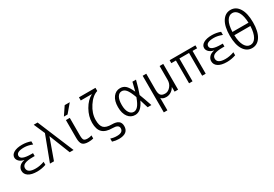

<svg xmlns="http://www.w3.org/2000/svg" viewBox="54 -1942 4788 3357"><g transform="rotate(-30 2448.0 -263.5)"><path d="M285.2 -49.8Q368.2 -49.8 460 -83V-21.5Q369.1 9.8 281.2 9.8Q167 9.8 106 -30.3Q44.9 -70.3 44.9 -139.6Q44.9 -187.5 79.6 -226.1Q114.3 -264.6 182.6 -277.3V-279.3Q119.1 -293 85.9 -327.1Q52.7 -361.3 52.7 -402.3Q52.7 -459 113.3 -494.6Q173.8 -530.3 281.2 -530.3Q370.1 -530.3 453.1 -500V-436.5Q364.3 -471.7 288.1 -471.7Q129.9 -471.7 129.9 -391.6Q129.9 -306.6 340.8 -306.6H375V-248H340.8Q223.6 -248 172.4 -223.1Q121.1 -198.2 121.1 -148.4Q121.1 -49.8 285.2 -49.8Z M633.8 -730.5H711.9L1016.6 0H938.5L773.4 -418H771.5L621.1 0H540L731.4 -506.8Z M1240.2 -167Q1240.2 -94.7 1258.3 -72.3Q1276.4 -49.8 1331.1 -49.8Q1377 -49.8 1415 -64.5V-2Q1368.2 9.8 1317.4 9.8Q1229.5 9.8 1195.8 -26.9Q1162.1 -63.5 1162.1 -160.2V-519.5H1240.2ZM1274.4 -756.8H1377L1236.3 -589.8H1162.1Z M1534.2 -248Q1534.2 -377.9 1606.4 -504.9Q1678.7 -631.8 1781.2 -684.6V-686.5H1558.6V-750H1891.6V-686.5Q1786.1 -655.3 1699.7 -523.9Q1613.3 -392.6 1613.3 -259.8Q1613.3 -144.5 1659.7 -98.6Q1706.1 -52.7 1818.4 -52.7Q1909.2 -52.7 1951.7 -20Q1994.1 12.7 1994.1 80.1Q1994.1 230.5 1801.8 230.5Q1737.3 230.5 1671.9 210V147.5Q1731.4 168.9 1799.8 168Q1921.9 168 1921.9 82Q1921.9 9.8 1798.8 9.8Q1662.1 9.8 1598.1 -51.8Q1534.2 -113.3 1534.2 -248Z M2258.8 -530.3Q2320.3 -530.3 2364.7 -493.2Q2409.2 -456.1 2460.9 -343.8Q2478.5 -403.3 2504.9 -519.5H2577.1Q2539.1 -367.2 2497.1 -254.9Q2536.1 -154.3 2587.9 0H2511.7Q2487.3 -84 2460.9 -165Q2415 -69.3 2366.2 -29.8Q2317.4 9.8 2258.8 9.8Q2171.9 9.8 2117.7 -61.5Q2063.5 -132.8 2063.5 -259.8Q2063.5 -386.7 2118.2 -458.5Q2172.9 -530.3 2258.8 -530.3ZM2430.7 -252Q2382.8 -380.9 2344.2 -425.3Q2305.7 -469.7 2258.8 -469.7Q2204.1 -469.7 2171.9 -416.5Q2139.6 -363.3 2139.6 -259.8Q2139.6 -160.2 2174.8 -105Q2210 -49.8 2265.6 -49.8Q2309.6 -49.8 2349.6 -94.2Q2389.6 -138.7 2430.7 -252Z M2711.9 -519.5H2784.2V-197.3Q2784.2 -117.2 2810.5 -85Q2836.9 -52.7 2899.4 -52.7Q2959 -52.7 3006.3 -107.4Q3053.7 -162.1 3053.7 -237.3V-519.5H3127V0H3056.6L3055.7 -92.8H3053.7Q3026.4 -44.9 2982.4 -17.6Q2938.5 9.8 2887.7 9.8Q2814.5 9.8 2784.2 -30.3V219.7H2711.9Z M3613.3 -460H3418.9V0H3348.6V-460H3255.9V-519.5H3776.4V-460H3684.6V0H3613.3Z M4116.2 -49.8Q4199.2 -49.8 4291 -83V-21.5Q4200.2 9.8 4112.3 9.8Q3998 9.8 3937 -30.3Q3876 -70.3 3876 -139.6Q3876 -187.5 3910.6 -226.1Q3945.3 -264.6 4013.7 -277.3V-279.3Q3950.2 -293 3917 -327.1Q3883.8 -361.3 3883.8 -402.3Q3883.8 -459 3944.3 -494.6Q4004.9 -530.3 4112.3 -530.3Q4201.2 -530.3 4284.2 -500V-436.5Q4195.3 -471.7 4119.1 -471.7Q3960.9 -471.7 3960.9 -391.6Q3960.9 -306.6 4171.9 -306.6H4206.1V-248H4171.9Q4054.7 -248 4003.4 -223.1Q3952.1 -198.2 3952.1 -148.4Q3952.1 -49.8 4116.2 -49.8Z M4444.3 -649.4Q4507.8 -750 4615.7 -750Q4723.6 -750 4787.1 -649.4Q4850.6 -548.8 4850.6 -364.7Q4850.6 -180.7 4787.1 -80.6Q4723.6 19.5 4615.7 19.5Q4507.8 19.5 4444.3 -80.6Q4380.9 -180.7 4380.9 -364.7Q4380.9 -548.8 4444.3 -649.4ZM4454.1 -332Q4459 -192.4 4502.4 -117.7Q4545.9 -43 4615.7 -43Q4685.5 -43 4729 -117.7Q4772.5 -192.4 4778.3 -332ZM4454.1 -398.4H4778.3Q4773.4 -538.1 4729.5 -612.3Q4685.5 -686.5 4615.7 -686.5Q4545.9 -686.5 4502.4 -612.3Q4459 -538.1 4454.1 -398.4Z"/></g></svg>

Font: Mgen+ 1c regular
Style: Regular
Weight: 400
Designer: [Source Han Sans]
Ryoko NISHIZUKA  (kana & ideographs); Paul D. Hunt (Latin, Greek & Cyrillic); Wenlong ZHANG  (bopomofo
Version: Version 1.059.20150602